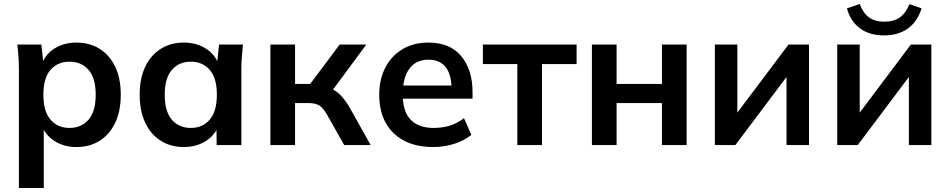

<svg xmlns="http://www.w3.org/2000/svg" viewBox="-20 -729 4772 965"><path d="M75 216V-379Q75 -410 73 -442Q71 -474 67 -505H188L197 -422Q217 -465 262 -490Q307 -515 364 -515Q431 -515 481 -483.5Q531 -452 559 -393.5Q587 -335 587 -253Q587 -171 559 -112Q531 -53 481 -21.5Q431 10 364 10Q309 10 265.5 -13.5Q222 -37 200 -77V216ZM329 -86Q389 -86 425 -127.5Q461 -169 461 -253Q461 -337 425 -378Q389 -419 329 -419Q270 -419 234 -378Q198 -337 198 -253Q198 -169 234 -127.5Q270 -86 329 -86Z M904 10Q838 10 788 -21.5Q738 -53 710 -112Q682 -171 682 -253Q682 -335 710 -393.5Q738 -452 788 -483.5Q838 -515 904 -515Q961 -515 1006 -490Q1051 -465 1072 -421L1081 -505H1201Q1198 -474 1195.5 -442Q1193 -410 1193 -379V0H1069L1068 -76Q1046 -36 1002 -13Q958 10 904 10ZM939 -86Q998 -86 1034 -127.5Q1070 -169 1070 -253Q1070 -337 1034 -378Q998 -419 939 -419Q880 -419 844 -378Q808 -337 808 -253Q808 -169 843.5 -127.5Q879 -86 939 -86Z M1339 0V-505H1463V-307H1539L1687 -505H1821L1654 -279Q1677 -267 1697 -245Q1717 -223 1737 -189L1843 0H1710L1624 -152Q1604 -187 1584.5 -199Q1565 -211 1530 -211H1463V0Z M2157 10Q2030 10 1958 -60Q1886 -130 1886 -252Q1886 -331 1917 -390Q1948 -449 2003.5 -482Q2059 -515 2133 -515Q2242 -515 2298.5 -446.5Q2355 -378 2355 -266V-233H2005Q2009 -159 2049 -122.5Q2089 -86 2160 -86Q2203 -86 2240.5 -97.5Q2278 -109 2312 -135L2349 -51Q2313 -22 2263 -6Q2213 10 2157 10ZM2134 -429Q2079 -429 2047 -395Q2015 -361 2007 -299H2249Q2246 -362 2216.5 -395.5Q2187 -429 2134 -429Z M2580 0V-407H2407V-505H2878V-407H2704V0Z M2955 0V-505H3079V-307H3307V-505H3431V0H3307V-211H3079V0Z M3573 0V-505H3686V-163L3943 -505H4046V0H3933V-342L3676 0Z M4188 0V-505H4301V-163L4558 -505H4661V0H4548V-342L4291 0ZM4424 -551Q4349 -551 4301 -587.5Q4253 -624 4237 -687L4301 -709Q4318 -663 4348 -641.5Q4378 -620 4425 -620Q4472 -620 4502 -641Q4532 -662 4551 -708L4612 -687Q4591 -620 4542.5 -585.5Q4494 -551 4424 -551Z"/></svg>

Font: MulishBold
Style: Bold
Weight: 700
Designer: Vernon Adams
Foundry: Vernon Adams
Version: Version 3.602; ttfautohint (v1.8.3)